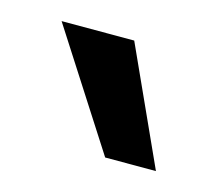

<svg xmlns="http://www.w3.org/2000/svg" viewBox="-42 -769 297 263"><g transform="rotate(15 106.5 -637.5)"><path d="M18 -720H121L196 -555H124Z"/></g></svg>

Font: Mukta Vaani SemiBold
Style: Regular
Weight: 600
Designer: Noopur Datye, Girish Dalvi, Yashodeep Gholap, Pallavi Karambelkar
Foundry: Ek Type
Version: Version 2.538;PS 1.000;hotconv 16.6.51;makeotf.lib2.5.65220;